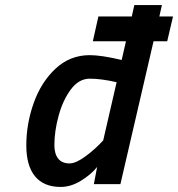

<svg xmlns="http://www.w3.org/2000/svg" viewBox="-20 -728 704 759"><path d="M641 -565H587L456 0H351L364 -68Q340 -38 300 -13.5Q260 11 220 11Q153 11 118.5 -31Q84 -73 84 -153Q84 -239 113.5 -321.5Q143 -404 200 -457Q257 -510 335 -510Q380 -510 461 -491L478 -565H347L369 -663H501L511 -708H620L610 -663H664ZM441 -403Q380 -417 335 -417Q292 -417 260.5 -375Q229 -333 212 -271.5Q195 -210 195 -154Q195 -120 210 -101Q225 -82 255 -82Q280 -82 318 -110Q356 -138 388 -173Z"/></svg>

Font: Cairo SemiBold
Style: Italic
Weight: 600
Italic angle: -13°
Designer: Mohamed Gaber, Accademia di Belle Arti di Urbino and others
Foundry: Kief Type Foundry, Accademia di Belle Arti di Urbino and others
Version: Version 3.011